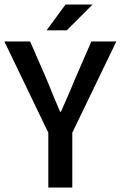

<svg xmlns="http://www.w3.org/2000/svg" viewBox="-25 -840 541 860"><path d="M184.6 -482.9Q222.7 -389.2 244.1 -339.4H248Q263.7 -376.5 274.9 -400.9Q279.8 -412.1 290.8 -437.3Q301.8 -462.4 309.6 -482.9L384.3 -654.3H496.1L298.8 -245.6V0H191.4V-245.6L-5.4 -654.3H109.9ZM389.6 -819.8 273.9 -704.1H183.6L268.6 -819.8Z"/></svg>

Font: Varta
Style: Bold
Weight: 700
Designer: Joana Correia, Viktoriya Grabowska, Eben Sorkin
Foundry: Sorkin Type
Version: Version 1.002; ttfautohint (v1.3) -l 8 -r 24 -G 200 -x 12 -H